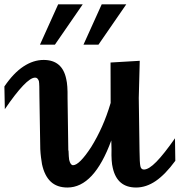

<svg xmlns="http://www.w3.org/2000/svg" viewBox="-59 -838 814 870"><path d="M445.3 -201.7Q367.2 11.7 246.6 11.7Q199.2 11.7 170.9 -14.9Q142.6 -41.5 131.3 -94.2Q128.9 -108.4 126.7 -125.5Q124.5 -142.6 123.5 -162.1L119.6 -401.4Q119.6 -428.2 119.1 -445.8Q118.7 -463.4 117.2 -470.7Q114.7 -477.5 110.8 -481.9Q106.9 -486.3 100.1 -486.3Q80.1 -486.3 45.7 -450.2Q11.2 -414.1 -37.1 -343.3L-39.1 -446.3Q2.4 -507.3 47.4 -536.9Q92.3 -566.4 138.7 -566.4Q223.6 -566.4 241.2 -479.5Q248 -452.1 247.1 -395L250.5 -155.8L251.5 -156.2Q252 -140.6 252.7 -130.1Q253.4 -119.6 254.4 -113.8Q260.3 -89.4 272 -89.4Q300.3 -89.4 354 -171.4Q381.3 -215.3 403.3 -264.6Q425.3 -314 442.4 -371.6L441.9 -554.7L574.2 -562.5L569.8 -394V-395L573.2 -155.3Q573.7 -100.1 577.1 -85Q580.1 -69.8 593.3 -69.8Q615.2 -69.8 649.7 -105Q684.1 -140.1 733.9 -211.4L735.4 -109.4Q690.4 -47.9 647 -18.1Q603.5 11.7 557.6 11.7Q472.2 11.7 452.1 -76.7Q444.8 -104.5 446.3 -161.1ZM513.2 -818.4 387.2 -635.7H319.3L401.9 -818.4ZM315.9 -818.4 189.9 -635.7H122.1L204.6 -818.4Z"/></svg>

Font: IranNastaliq
Style: Regular
Weight: 400
Designer: Hossein Zahedi
Version: Version 1.5